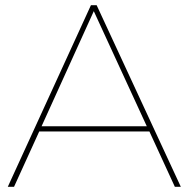

<svg xmlns="http://www.w3.org/2000/svg" viewBox="-20 -719 726 739"><path d="M653 0 555 -213H131L34 0H10L330 -699H352L676 0ZM140 -233H545L341 -676Z"/></svg>

Font: Montserrat arm Thin
Style: Regular
Weight: 250
Designer: Julieta Ulanovsky
Foundry: Julieta Ulanovsky
Version: Version 6.000;PS 006.000;hotconv 1.0.88;makeotf.lib2.5.64775